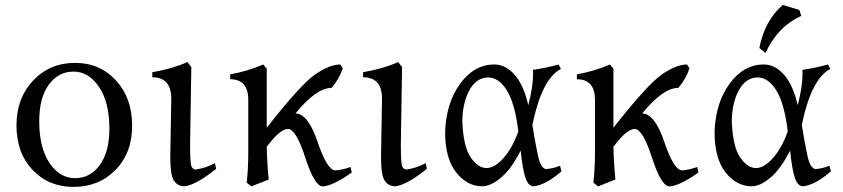

<svg xmlns="http://www.w3.org/2000/svg" viewBox="-20 -732 3347 762"><path d="M278.3 -24.9Q337.9 -24.9 376 -76.9Q414.1 -128.9 414.1 -221.7Q414.1 -326.2 373 -387Q332 -447.8 271.5 -447.8Q211.9 -447.8 173.8 -396Q135.7 -344.2 135.7 -251Q135.7 -146 176.3 -85.4Q216.8 -24.9 278.3 -24.9ZM271.5 9.8Q173.3 9.8 109.4 -57.6Q45.4 -125 45.4 -234.4Q45.4 -342.8 111.6 -412.6Q177.7 -482.4 278.3 -482.4Q376.5 -482.4 440.4 -412.6Q504.4 -342.8 504.4 -233.4Q504.4 -125 438.5 -57.6Q372.6 9.8 271.5 9.8Z M712.9 7.3Q685.5 7.3 670.7 -14.4Q655.8 -36.1 655.8 -108.9L659.7 -340.8Q659.7 -425.3 584.5 -425.3V-445.3Q667.5 -460 723.6 -485.8L739.3 -465.8L734.4 -158.7Q734.4 -81.5 740.5 -70.3Q746.6 -59.1 756.8 -59.1Q797.9 -65.4 833 -84.5L837.9 -62Q758.8 1.5 712.9 7.3Z M1261.2 7.8Q1228.5 7.8 1191.7 -106.2Q1154.8 -220.2 1122.6 -220.2Q1090.3 -219.2 1038.6 -149.4Q1040 -85 1046.4 -19.5L977.5 7.8L959 -7.3Q965.3 -56.6 965.3 -130.4V-335.9Q965.3 -417.5 893.6 -417.5V-437Q961.4 -448.7 1024.9 -476.1L1038.6 -459.5V-225.1Q1174.3 -397.9 1231.4 -437Q1288.6 -476.1 1330.6 -476.1L1340.3 -461.4Q1328.1 -421.4 1296.4 -383.3Q1234.4 -382.8 1152.8 -281.7Q1202.1 -281.7 1240.5 -168.7Q1278.8 -55.7 1311 -55.7Q1338.9 -57.6 1371.1 -69.3L1376 -47.4Q1301.3 5.4 1261.2 7.8Z M1549.3 7.3Q1522 7.3 1507.1 -14.4Q1492.2 -36.1 1492.2 -108.9L1496.1 -340.8Q1496.1 -425.3 1420.9 -425.3V-445.3Q1503.9 -460 1560.1 -485.8L1575.7 -465.8L1570.8 -158.7Q1570.8 -81.5 1576.9 -70.3Q1583 -59.1 1593.3 -59.1Q1634.3 -65.4 1669.4 -84.5L1674.3 -62Q1595.2 1.5 1549.3 7.3Z M1911.6 -64.9Q1944.3 -65.9 1979 -105.5Q2013.7 -145 2037.1 -210.4Q2023.9 -320.8 1991.9 -372.8Q1960 -424.8 1916.5 -424.8Q1869.1 -423.3 1842 -372.1Q1814.9 -320.8 1814.9 -248Q1819.3 -147.9 1848.6 -106.4Q1877.9 -64.9 1911.6 -64.9ZM2097.7 7.3Q2077.1 7.3 2065.7 -25.4Q2054.2 -58.1 2046.4 -134.3Q2009.3 -61.5 1968.5 -27.1Q1927.7 7.3 1893.6 7.3Q1834 7.3 1790.3 -47.9Q1746.6 -103 1746.6 -208.5Q1750.5 -323.2 1806.2 -399.7Q1861.8 -476.1 1941.9 -476.1Q1986.3 -476.1 2022.2 -435.5Q2058.1 -395 2076.7 -314.5Q2095.7 -387.7 2095.7 -439.5L2095.2 -454.6Q2151.9 -463.4 2196.8 -476.1L2206.1 -458.5Q2130.4 -419.4 2092.8 -235.8Q2105 -160.2 2115.5 -112.5Q2126 -64.9 2146.5 -61Q2175.3 -63 2202.6 -74.2L2208.5 -52.2Q2146 2.4 2097.7 7.3Z M2637.2 7.8Q2604.5 7.8 2567.6 -106.2Q2530.8 -220.2 2498.5 -220.2Q2466.3 -219.2 2414.6 -149.4Q2416 -85 2422.4 -19.5L2353.5 7.8L2335 -7.3Q2341.3 -56.6 2341.3 -130.4V-335.9Q2341.3 -417.5 2269.5 -417.5V-437Q2337.4 -448.7 2400.9 -476.1L2414.6 -459.5V-225.1Q2550.3 -397.9 2607.4 -437Q2664.6 -476.1 2706.5 -476.1L2716.3 -461.4Q2704.1 -421.4 2672.4 -383.3Q2610.4 -382.8 2528.8 -281.7Q2578.1 -281.7 2616.5 -168.7Q2654.8 -55.7 2687 -55.7Q2714.8 -57.6 2747.1 -69.3L2752 -47.4Q2677.2 5.4 2637.2 7.8Z M2981 -64.9Q3013.7 -65.9 3048.3 -105.5Q3083 -145 3106.4 -210.4Q3093.3 -320.8 3061.3 -372.8Q3029.3 -424.8 2985.8 -424.8Q2938.5 -423.3 2911.4 -372.1Q2884.3 -320.8 2884.3 -248Q2888.7 -147.9 2918 -106.4Q2947.3 -64.9 2981 -64.9ZM3167 7.3Q3146.5 7.3 3135 -25.4Q3123.5 -58.1 3115.7 -134.3Q3078.6 -61.5 3037.8 -27.1Q2997.1 7.3 2962.9 7.3Q2903.3 7.3 2859.6 -47.9Q2815.9 -103 2815.9 -208.5Q2819.8 -323.2 2875.5 -399.7Q2931.2 -476.1 3011.2 -476.1Q3055.7 -476.1 3091.6 -435.5Q3127.4 -395 3146 -314.5Q3165 -387.7 3165 -439.5L3164.6 -454.6Q3221.2 -463.4 3266.1 -476.1L3275.4 -458.5Q3199.7 -419.4 3162.1 -235.8Q3174.3 -160.2 3184.8 -112.5Q3195.3 -64.9 3215.8 -61Q3244.6 -63 3272 -74.2L3277.8 -52.2Q3215.3 2.4 3167 7.3ZM3018.1 -521.5 2993.7 -541.5Q3014.2 -648.9 3086.4 -712.4L3152.3 -692.4L3160.2 -668.9Q3065.4 -626 3018.1 -521.5Z"/></svg>

Font: Almanac
Style: Regular
Weight: 400
Designer: Eden's Almanac
Version: Version 3.501;March 28, 2021;FontCreator 13.0.0.2683 64-bit